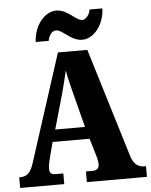

<svg xmlns="http://www.w3.org/2000/svg" viewBox="-61 -991 819 1041"><g transform="rotate(-5 348.0 -470.5)"><path d="M412 -771C475 -771 532 -842 535 -931H465C462 -904 440 -878 422 -878C385 -878 347 -941 284 -941C220 -941 163 -870 159 -781H230C233 -808 252 -834 273 -834C311 -834 349 -771 412 -771ZM6 0H246V-58H203C178 -58 171 -70 171 -92C171 -111 179 -141 183 -157L203 -233H404L432 -140C435 -130 441 -108 441 -90C441 -65 423 -58 405 -58H369V0H696V-58H687C654 -58 629 -75 615 -121L434 -714H274L85 -128C67 -70 42 -58 12 -58H6ZM223 -299 278 -492C288 -529 298 -571 308 -613C315 -570 326 -529 336 -490L385 -299Z"/></g></svg>

Font: Noto Serif Sinhala Condensed Black
Style: Regular
Weight: 900
Width: 3
Designer: Jelle Bosma - Monotype Design Team
Foundry: Monotype Imaging Inc.
Version: Version 2.007